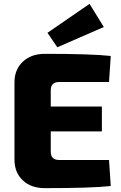

<svg xmlns="http://www.w3.org/2000/svg" viewBox="-20 -972 627 995"><path d="M277 -727 226 -802 444 -952 518 -832ZM545 -143 554 -8Q456 3 212 3Q141 3 98 -37.5Q55 -78 55 -145V-545Q55 -612 98.5 -652.5Q142 -693 212 -693Q456 -693 554 -682L545 -547H286Q243 -547 243 -504V-420H508V-291H243V-186Q243 -143 286 -143Z"/></svg>

Font: Ezarion Extra Bold
Style: Regular
Weight: 800
Designer: Natanael Gama
Version: Version 1.001;PS 001.001;hotconv 1.0.70;makeotf.lib2.5.58329